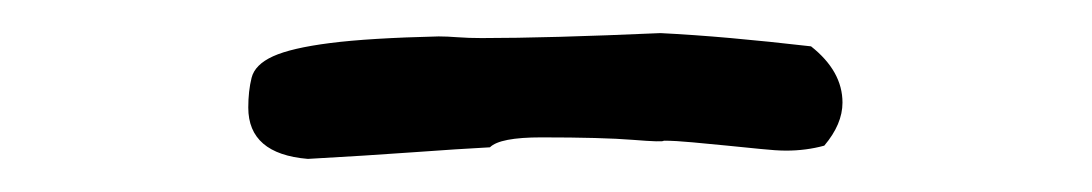

<svg xmlns="http://www.w3.org/2000/svg" viewBox="-20 -337 660 116"><path d="M478 -249Q467 -246 455 -246Q449 -246 439.5 -247Q430 -248 419.5 -249Q409 -250 398.5 -251Q388 -252 381 -252Q381 -251 362.5 -252.5Q344 -254 307 -254Q282 -254 276 -248Q257 -247 229.5 -245Q202 -243 166 -241Q130 -244 130 -272Q130 -282 132 -290Q134 -298 145 -303Q156 -308 179.5 -311Q203 -314 245 -315Q250 -315 256.5 -314.5Q263 -314 271 -314Q311 -314 379 -317Q399 -316 421.5 -314Q444 -312 470 -309Q489 -294 489 -275Q489 -262 478 -249Z"/></svg>

Font: Gaegu
Style: Accents-Regular
Weight: 400
Designer: JIKJI
Foundry: JIKJI
Version: Version 1.00